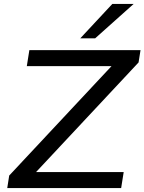

<svg xmlns="http://www.w3.org/2000/svg" viewBox="-20 -961 738 981"><path d="M17 0 27 -64 588 -664 593 -623H117L130 -705H698L688 -642L127 -42L122 -82H612L599 0ZM390 -765 554 -941H663L466 -765Z"/></svg>

Font: Nunito Sans 7pt SemiExpanded
Style: Italic
Weight: 400
Width: 6
Italic angle: -9°
Designer: Vernon Adams
Foundry: Vernon Adams
Version: Version 3.101;gftools[0.9.27]